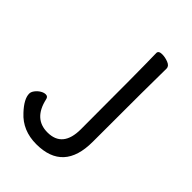

<svg xmlns="http://www.w3.org/2000/svg" viewBox="-216 -806 923 923"><g transform="rotate(45 246.0 -344.0)"><path d="M206 23Q113 23 56 -40Q10 -89 10 -125Q10 -137 20 -150Q30 -163 43.5 -171Q57 -179 69 -179Q84 -179 87 -163Q111 -55 204 -55Q307 -55 307 -180Q307 -589 304 -695Q304 -711 329 -711Q349 -711 370.5 -702.5Q392 -694 392 -677Q390 -588 390 -177Q390 23 206 23Z"/></g></svg>

Font: LXGW WenKai Medium
Style: Regular
Weight: 500
Designer: LXGW / Fontworks Inc.
Foundry: LXGW / Fontworks Inc.
Version: Version 1.501; October 10, 2024